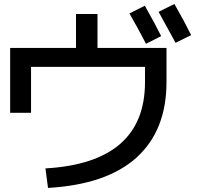

<svg xmlns="http://www.w3.org/2000/svg" viewBox="-20 -880 977 951"><path d="M621.1 -813.5 697.3 -851.6Q746.1 -765.6 778.3 -701.2L703.1 -663.1Q661.1 -744.1 621.1 -813.5ZM765.6 -821.3 843.8 -860.4Q891.6 -777.3 926.8 -706.1L849.6 -668Q817.4 -726.6 765.6 -821.3ZM30.3 -642.6H356.4V-810.5H462.9V-642.6H804.7V-473.6Q804.7 -233.4 655.3 -98.6Q506.8 34.2 217.8 50.8L205.1 -45.9Q698.2 -74.2 698.2 -473.6V-548.8H133.8V-321.3H30.3Z"/></svg>

Font: RobotoJAA
Style: Medium
Weight: 500
Version: Version 2.05; 2016-11-05